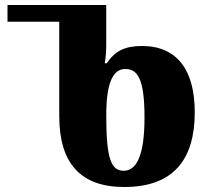

<svg xmlns="http://www.w3.org/2000/svg" viewBox="-20 -734 824 768"><path d="M477 14C673 14 759 -95 759 -285C759 -453 689 -550 548 -550C479 -550 440 -530 407 -481H399C404 -508 405 -535 405 -564V-714H10V-647H217V-270C217 -80 303 14 477 14ZM475 -51C425 -51 405 -97 405 -272C405 -401 431 -458 481 -458C530 -458 558 -420 558 -264C558 -109 525 -51 475 -51Z"/></svg>

Font: Noto Serif Georgian SemiCondensed Black
Style: Regular
Weight: 900
Width: 4
Designer: Monotype Design Team, Akaki Razmadze
Foundry: Google LLC
Version: Version 2.003